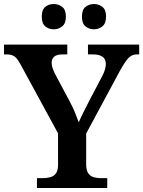

<svg xmlns="http://www.w3.org/2000/svg" viewBox="-22 -936 713 956"><path d="M162 0V-49H190Q212 -49 229.5 -54Q247 -59 257 -73.5Q267 -88 267 -116V-272L82 -612Q72 -631 63 -642.5Q54 -654 42 -659.5Q30 -665 11 -665H-2V-714H313V-665H289Q260 -665 247.5 -653.5Q235 -642 235 -624Q235 -611 240 -596.5Q245 -582 251 -570L325 -431Q341 -401 351.5 -375.5Q362 -350 370 -327Q380 -350 395.5 -381Q411 -412 427 -443L487 -557Q498 -578 501.5 -593Q505 -608 505 -617Q505 -642 488.5 -653.5Q472 -665 441 -665H416V-714H671V-665H659Q644 -665 631.5 -658Q619 -651 606.5 -634Q594 -617 577 -587L407 -271V-119Q407 -89 417 -74Q427 -59 443.5 -54Q460 -49 480 -49H512V0ZM446 -790Q422 -790 404 -804.5Q386 -819 386 -853Q386 -888 404 -902Q422 -916 446 -916Q469 -916 487.5 -902Q506 -888 506 -853Q506 -819 487.5 -804.5Q469 -790 446 -790ZM246 -790Q221 -790 203.5 -804.5Q186 -819 186 -853Q186 -888 203.5 -902Q221 -916 246 -916Q269 -916 287.5 -902Q306 -888 306 -853Q306 -819 287.5 -804.5Q269 -790 246 -790Z"/></svg>

Font: Noto Rashi Hebrew SemiBold
Style: Regular
Weight: 600
Version: Version 1.006